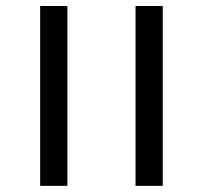

<svg xmlns="http://www.w3.org/2000/svg" viewBox="-20 -604 660 624"><path d="M110.5 -246.5V-584.5H199V-246.5ZM110.5 0V-304H199V0ZM420.5 -246.5V-584.5H509V-246.5ZM420.5 0V-304H509V0Z"/></svg>

Font: Anek Gujarati Expanded
Style: Regular
Weight: 400
Width: 7
Designer: Mrunmayee Ghaisas (Gujarati), Yesha Goshar (Latin)
Foundry: Ek Type
Version: Version 1.003